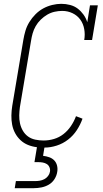

<svg xmlns="http://www.w3.org/2000/svg" viewBox="-20 -763 540 1003"><path d="M57 220 63 183H163Q175 183 187.5 181Q200 179 211.5 173Q223 167 231 156.5Q239 146 241 134Q243 122 238.5 111Q234 100 224.5 94Q215 88 203.5 86Q192 84 180 84H160L173 6Q148 3 126 -6Q104 -15 87 -31Q70 -47 59 -67.5Q48 -88 43.5 -111.5Q39 -135 39.5 -160Q40 -185 44 -210L102 -555Q106 -579 113 -602.5Q120 -626 133.5 -648Q147 -670 165.5 -688.5Q184 -707 206 -719Q228 -731 252.5 -737Q277 -743 300 -743Q324 -743 346.5 -737Q369 -731 386 -718Q403 -705 416 -687Q429 -669 436 -647L450 -735H491L461 -554H420Q425 -583 420 -611Q415 -639 399.5 -660.5Q384 -682 359 -694Q334 -706 305 -706Q285 -706 265 -701.5Q245 -697 227 -686.5Q209 -676 193 -660.5Q177 -645 166.5 -626.5Q156 -608 150.5 -588.5Q145 -569 142 -549L84 -204Q81 -182 80.5 -160.5Q80 -139 84.5 -118.5Q89 -98 99.5 -80Q110 -62 126.5 -50Q143 -38 164.5 -33.5Q186 -29 208 -29Q235 -29 262 -37Q289 -45 311.5 -62.5Q334 -80 350.5 -104.5Q367 -129 377 -156L411 -143Q400 -112 381.5 -83.5Q363 -55 336 -34Q309 -13 276.5 -2.5Q244 8 212 8L205 51Q222 53 237.5 58.5Q253 64 263.5 75Q274 86 278 102Q282 118 279 135Q276 155 264.5 173Q253 191 235 201.5Q217 212 196.5 216Q176 220 157 220Z"/></svg>

Font: Iosevka Curly Slab Extralight
Style: Italic
Weight: 200
Italic angle: -9°
Monospace: yes
Designer: Belleve Invis
Foundry: Belleve Invis
Version: Version 22.1.2; ttfautohint (v1.8.4)